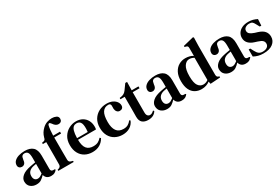

<svg xmlns="http://www.w3.org/2000/svg" viewBox="74 -1742 4063 2787"><g transform="rotate(-30 2105.5 -348.0)"><path d="M166 14Q109 14 69.5 -18.5Q30 -51 30 -112Q30 -160 76.5 -200.5Q123 -241 223 -260Q240 -264 262.5 -267.5Q285 -271 307 -275V-346Q307 -414 290 -440Q273 -466 236 -466H233Q210 -466 196.5 -451.5Q183 -437 179 -404L176 -391Q173 -351 155 -332.5Q137 -314 110 -314Q85 -314 68.5 -329.5Q52 -345 52 -370Q52 -411 80 -439Q108 -467 154.5 -481Q201 -495 255 -495Q344 -495 391 -452Q438 -409 438 -312V-89Q438 -46 479 -46H502L512 -35Q494 -12 472 0.5Q450 13 412 13Q369 13 343.5 -7.5Q318 -28 310 -62Q278 -28 247 -7Q216 14 166 14ZM224 -50Q244 -50 262 -59Q280 -68 307 -89V-249Q281 -245 254 -239Q211 -229 184.5 -202Q158 -175 158 -129Q158 -89 176.5 -69.5Q195 -50 224 -50Z M536 0V-19L551 -23Q591 -34 592 -72Q592 -107 592.5 -141.5Q593 -176 593 -210V-449H536V-471L558 -475Q578 -478 587 -489.5Q596 -501 600 -522Q611 -562 629.5 -591.5Q648 -621 674 -646Q711 -682 753 -696Q795 -710 835 -710Q874 -710 906.5 -694.5Q939 -679 939 -642Q939 -616 923.5 -600.5Q908 -585 879 -585Q833 -585 798 -639L786 -653Q774 -668 762 -665Q750 -662 745 -645Q737 -613 732.5 -570Q728 -527 727 -480H842V-449H727V-210Q727 -176 727.5 -142.5Q728 -109 728 -75Q728 -35 768 -26L794 -19V0Z M1113 -495Q1176 -495 1221 -469Q1266 -443 1290.5 -397.5Q1315 -352 1315 -293Q1315 -280 1314 -268.5Q1313 -257 1310 -247H1009Q1010 -144 1047.5 -99Q1085 -54 1157 -54Q1207 -54 1238 -70.5Q1269 -87 1295 -117L1311 -102Q1281 -47 1229.5 -16.5Q1178 14 1107 14Q1036 14 982 -16Q928 -46 897.5 -102.5Q867 -159 867 -238Q867 -320 902.5 -377Q938 -434 994.5 -464.5Q1051 -495 1113 -495ZM1108 -466Q1079 -466 1057.5 -449.5Q1036 -433 1023.5 -391.5Q1011 -350 1009 -275H1188Q1199 -376 1180 -421Q1161 -466 1108 -466Z M1611 14Q1543 14 1488 -15.5Q1433 -45 1401.5 -101.5Q1370 -158 1370 -239Q1370 -320 1405 -377Q1440 -434 1498.5 -464.5Q1557 -495 1627 -495Q1684 -495 1724 -476Q1764 -457 1785 -427.5Q1806 -398 1806 -365Q1806 -337 1789.5 -322Q1773 -307 1747 -307Q1719 -307 1701.5 -327Q1684 -347 1681 -378Q1680 -398 1681.5 -412Q1683 -426 1681 -439Q1677 -456 1667.5 -462Q1658 -468 1641 -468Q1578 -468 1544.5 -417.5Q1511 -367 1511 -254Q1511 -157 1548 -105Q1585 -53 1663 -53Q1709 -53 1739 -70.5Q1769 -88 1794 -121L1810 -109Q1785 -49 1733.5 -17.5Q1682 14 1611 14Z M2040 14Q1978 14 1942.5 -16.5Q1907 -47 1907 -116Q1907 -140 1907.5 -161.5Q1908 -183 1908 -212V-449H1837V-471L1864 -475Q1893 -480 1913.5 -493Q1934 -506 1951 -529L2016 -619H2046L2043 -480H2157V-449H2042V-108Q2042 -72 2057.5 -54Q2073 -36 2096 -36Q2116 -36 2132 -45.5Q2148 -55 2164 -71L2177 -56Q2158 -23 2124 -4.5Q2090 14 2040 14Z M2355 14Q2298 14 2258.5 -18.5Q2219 -51 2219 -112Q2219 -160 2265.5 -200.5Q2312 -241 2412 -260Q2429 -264 2451.5 -267.5Q2474 -271 2496 -275V-346Q2496 -414 2479 -440Q2462 -466 2425 -466H2422Q2399 -466 2385.5 -451.5Q2372 -437 2368 -404L2365 -391Q2362 -351 2344 -332.5Q2326 -314 2299 -314Q2274 -314 2257.5 -329.5Q2241 -345 2241 -370Q2241 -411 2269 -439Q2297 -467 2343.5 -481Q2390 -495 2444 -495Q2533 -495 2580 -452Q2627 -409 2627 -312V-89Q2627 -46 2668 -46H2691L2701 -35Q2683 -12 2661 0.5Q2639 13 2601 13Q2558 13 2532.5 -7.5Q2507 -28 2499 -62Q2467 -28 2436 -7Q2405 14 2355 14ZM2413 -50Q2433 -50 2451 -59Q2469 -68 2496 -89V-249Q2470 -245 2443 -239Q2400 -229 2373.5 -202Q2347 -175 2347 -129Q2347 -89 2365.5 -69.5Q2384 -50 2413 -50Z M2934 14Q2875 14 2828 -12.5Q2781 -39 2754.5 -94.5Q2728 -150 2728 -236Q2728 -322 2758 -379.5Q2788 -437 2838 -466Q2888 -495 2948 -495Q2984 -495 3017 -486.5Q3050 -478 3075 -461V-591Q3075 -612 3068.5 -621.5Q3062 -631 3042 -636L3022 -640V-659L3196 -702L3209 -693L3205 -552V-71Q3205 -52 3212 -39.5Q3219 -27 3237 -22L3248 -19V0L3082 11L3073 -31Q3046 -10 3011 2Q2976 14 2934 14ZM2989 -32Q3032 -32 3070 -60V-432Q3033 -455 2990 -455Q2941 -455 2906 -403.5Q2871 -352 2871 -238Q2871 -124 2904 -78Q2937 -32 2989 -32Z M3428 14Q3371 14 3331.5 -18.5Q3292 -51 3292 -112Q3292 -160 3338.5 -200.5Q3385 -241 3485 -260Q3502 -264 3524.5 -267.5Q3547 -271 3569 -275V-346Q3569 -414 3552 -440Q3535 -466 3498 -466H3495Q3472 -466 3458.5 -451.5Q3445 -437 3441 -404L3438 -391Q3435 -351 3417 -332.5Q3399 -314 3372 -314Q3347 -314 3330.5 -329.5Q3314 -345 3314 -370Q3314 -411 3342 -439Q3370 -467 3416.5 -481Q3463 -495 3517 -495Q3606 -495 3653 -452Q3700 -409 3700 -312V-89Q3700 -46 3741 -46H3764L3774 -35Q3756 -12 3734 0.5Q3712 13 3674 13Q3631 13 3605.5 -7.5Q3580 -28 3572 -62Q3540 -28 3509 -7Q3478 14 3428 14ZM3486 -50Q3506 -50 3524 -59Q3542 -68 3569 -89V-249Q3543 -245 3516 -239Q3473 -229 3446.5 -202Q3420 -175 3420 -129Q3420 -89 3438.5 -69.5Q3457 -50 3486 -50Z M3970 14Q3922 14 3883.5 3.5Q3845 -7 3810 -26V-144H3837L3867 -87Q3886 -50 3910.5 -32Q3935 -14 3973 -14Q4020 -14 4048 -34.5Q4076 -55 4076 -90Q4076 -122 4055 -142Q4034 -162 3980 -179L3936 -193Q3877 -211 3842.5 -247.5Q3808 -284 3808 -339Q3808 -382 3831 -417.5Q3854 -453 3898 -474Q3942 -495 4005 -495Q4046 -495 4080.5 -485.5Q4115 -476 4148 -459L4142 -352H4116L4085 -409Q4069 -441 4052.5 -453.5Q4036 -466 4002 -466Q3966 -466 3938.5 -447.5Q3911 -429 3911 -396Q3911 -365 3934 -345.5Q3957 -326 4008 -309L4051 -296Q4124 -273 4155 -235Q4186 -197 4186 -144Q4186 -73 4129.5 -29.5Q4073 14 3970 14Z"/></g></svg>

Font: DM Serif Text
Style: Regular
Weight: 400
Designer: Colophon Foundry, Frank Grießhammer
Foundry: Colophon Foundry
Version: Version 5.200; ttfautohint (v1.8.3)